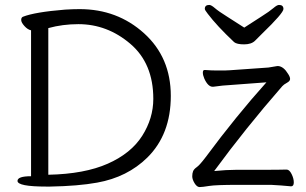

<svg xmlns="http://www.w3.org/2000/svg" viewBox="-20 -749 1240 779"><path d="M169 8Q51 8 51 -15Q51 -34 106 -34V-626Q92 -629 79 -643.5Q66 -658 66 -668Q66 -678 73 -681Q121 -700 244 -710Q277 -712 303 -712Q456 -712 564.5 -614Q673 -516 673 -360Q673 -204 578 -110Q497 -30 374 -8Q297 6 183 8ZM176 -40Q323 -43 417.5 -85Q512 -127 557 -198Q602 -269 602 -348Q602 -492 508.5 -571.5Q415 -651 298 -651Q234 -651 176 -635ZM1161 7Q1120 3 1080 1H945Q855 1 828 5.5Q801 10 790 10Q779 10 769.5 -5.5Q760 -21 760 -33.5Q760 -46 763.5 -54.5Q767 -63 778.5 -71Q790 -79 815 -112Q938 -278 1061 -415L914 -404Q887 -403 845 -397H843Q824 -397 809 -430Q803 -444 803 -454.5Q803 -465 810 -465H812Q838 -463 859 -463H891Q903 -463 913 -464L1069 -475L1105 -481H1109Q1131 -479 1149 -449Q1157 -437 1157 -428.5Q1157 -420 1144 -413Q1131 -406 1125 -399Q975 -227 849 -55Q899 -60 937 -60H1014Q1126 -60 1142 -61H1143Q1154 -61 1163 -43Q1172 -25 1172 -9Q1172 7 1161 7ZM930 -578Q860 -644 823 -693Q811 -708 811 -713Q811 -729 829 -729Q837 -729 852 -716Q867 -703 901.5 -681.5Q936 -660 971 -637Q1006 -660 1040 -681.5Q1074 -703 1089 -716Q1104 -729 1112 -729Q1130 -729 1130 -712.5Q1130 -696 1043 -612L1015 -584Q1000 -569 970.5 -569Q941 -569 930 -578Z"/></svg>

Font: LXGW Bright TC
Style: Regular
Weight: 400
Designer: Christian Thalmann (Catharsis Fonts)
Foundry: LXGW / Christian Thalmann (Catharsis Fonts) / Fontworks Inc.
Version: Version 5.501